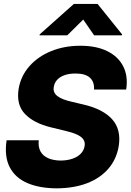

<svg xmlns="http://www.w3.org/2000/svg" viewBox="-20 -977 684 1006"><path d="M276.9 9.8Q185.5 9.3 122.3 -18.3Q59.1 -45.9 30.5 -101.8Q2 -157.7 14.6 -242.2H183.1Q179.2 -207.5 192.1 -183.8Q205.1 -160.2 232.2 -148.2Q259.3 -136.2 298.3 -135.7Q334 -136.2 360.8 -145.8Q387.7 -155.3 403.8 -172.4Q419.9 -189.5 423.3 -211.9Q426.8 -231.9 416.7 -246.6Q406.7 -261.2 382.8 -272.2Q358.9 -283.2 320.3 -292L247.6 -309.6Q157.2 -331.5 110.8 -379.9Q64.5 -428.2 77.6 -511.7Q89.4 -579.6 134.3 -630.4Q179.2 -681.2 248.3 -709.2Q317.4 -737.3 400.9 -737.3Q485.4 -737.3 542.7 -708.7Q600.1 -680.2 626 -628.7Q651.9 -577.1 641.1 -507.8H472.7Q475.1 -547.9 451.2 -569.8Q427.2 -591.8 376 -591.8Q341.8 -591.8 317.6 -583Q293.5 -574.2 279.5 -558.8Q265.6 -543.5 262.2 -523.4Q258.8 -507.3 263.9 -494.9Q269 -482.4 281.7 -472.9Q294.4 -463.4 313.2 -456.3Q332 -449.2 356 -443.8L415.5 -429.7Q467.3 -418 505.4 -398.4Q543.5 -378.9 567.6 -352.1Q591.8 -325.2 600.3 -290Q608.9 -254.9 602.1 -211.4Q590.3 -142.1 547.6 -92.8Q504.9 -43.5 436.3 -17.1Q367.7 9.3 276.9 9.8ZM473.1 -792 416 -874.5 332.5 -792H187L188 -796.9L367.2 -956.5H491.2L619.6 -796.9L618.7 -792Z"/></svg>

Font: Inter Tight ExtraBold
Style: Italic
Weight: 800
Italic angle: -9.39999°
Designer: Rasmus Andersson
Foundry: rsms
Version: Version 3.004